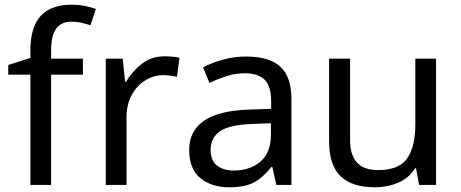

<svg xmlns="http://www.w3.org/2000/svg" viewBox="-20 -785 1956 815"><path d="M332 -468H197V0H109V-468H15V-509L109 -539V-570Q109 -639 129.5 -682Q150 -725 189 -745Q228 -765 283 -765Q315 -765 341.5 -759.5Q368 -754 387 -747L364 -678Q348 -683 327 -688Q306 -693 284 -693Q240 -693 218.5 -663.5Q197 -634 197 -571V-536H332Z M679 -546Q694 -546 711.5 -544.5Q729 -543 742 -540L731 -459Q718 -462 702.5 -464Q687 -466 673 -466Q632 -466 596 -443.5Q560 -421 538.5 -380.5Q517 -340 517 -286V0H429V-536H501L511 -438H515Q541 -482 582 -514Q623 -546 679 -546Z M1025 -545Q1123 -545 1170 -502Q1217 -459 1217 -365V0H1153L1136 -76H1132Q1097 -32 1058.5 -11Q1020 10 952 10Q879 10 831 -28.5Q783 -67 783 -149Q783 -229 846 -272.5Q909 -316 1040 -320L1131 -323V-355Q1131 -422 1102 -448Q1073 -474 1020 -474Q978 -474 940 -461.5Q902 -449 869 -433L842 -499Q877 -518 925 -531.5Q973 -545 1025 -545ZM1051 -259Q951 -255 912.5 -227Q874 -199 874 -148Q874 -103 901.5 -82Q929 -61 972 -61Q1040 -61 1085 -98.5Q1130 -136 1130 -214V-262Z M1831 -536V0H1759L1746 -71H1742Q1716 -29 1670 -9.5Q1624 10 1572 10Q1475 10 1426 -36.5Q1377 -83 1377 -185V-536H1466V-191Q1466 -127 1495 -95Q1524 -63 1585 -63Q1674 -63 1708.5 -113Q1743 -163 1743 -257V-536Z"/></svg>

Font: Noto Sans NKo Unjoined
Style: Regular
Weight: 400
Designer: Monotype Design Team
Foundry: Monotype Imaging Inc.
Version: Version 2.004